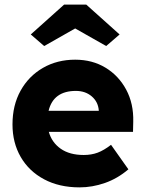

<svg xmlns="http://www.w3.org/2000/svg" viewBox="-20 -800 627 830"><path d="M324 10Q236 10 170.5 -25Q105 -60 69.5 -121.5Q34 -183 34 -262Q34 -345 69 -408Q104 -471 165.5 -506.5Q227 -542 305 -542Q379 -542 436 -507.5Q493 -473 525.5 -412.5Q558 -352 556 -274L555 -230H191Q204 -184 242.5 -157Q281 -130 342 -130Q375 -130 402 -140Q429 -150 460 -174L535 -68Q488 -28 433.5 -9Q379 10 324 10ZM308 -407Q211 -407 190 -321H407V-323Q404 -360 376.5 -383.5Q349 -407 308 -407ZM171 -601 113 -651 257 -780H353L497 -651L439 -601L305 -677Z"/></svg>

Font: Readex Pro
Style: Bold
Weight: 700
Designer: Bonnie Shaver-Troup, Thomas Jockin
Foundry: Lexend
Version: Version 1.203; ttfautohint (v1.8.3)